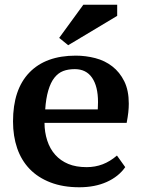

<svg xmlns="http://www.w3.org/2000/svg" viewBox="-20 -775 606 811"><path d="M509 -69Q481 -29 431 -6.5Q381 16 315 16Q246 16 193 -4.5Q140 -25 105 -61.5Q70 -98 52.5 -149Q35 -200 35 -262Q35 -397 104 -468.5Q173 -540 300 -540Q342 -540 382.5 -529.5Q423 -519 454.5 -494.5Q486 -470 505 -431.5Q524 -393 524 -337Q524 -320 522 -301Q520 -282 515 -256H168Q168 -217 179.5 -181.5Q191 -146 213.5 -121Q236 -96 268.5 -82.5Q301 -69 346 -69Q382 -69 413.5 -81Q445 -93 474 -118ZM296 -483Q268 -483 247 -475Q226 -467 210 -447Q194 -427 184 -393Q174 -359 171 -313H393Q393 -317 393.5 -326.5Q394 -336 394 -344Q394 -410 369 -446.5Q344 -483 296 -483ZM332 -755H475V-708L268 -584L230 -615Z"/></svg>

Font: PT Serif Caption
Style: Semibold
Weight: 600
Designer: A.Korolkova, O.Umpeleva, V.Yefimov
Foundry: ParaType Ltd
Version: Version 1.00;May 2, 2020;FontCreator 12.0.0.2544 64-bit